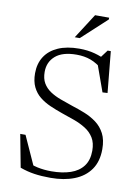

<svg xmlns="http://www.w3.org/2000/svg" viewBox="-96 -946 743 1020"><g transform="rotate(10 275.0 -436.0)"><path d="M437.5 -653.5 396.5 -662.5 431 -708.5H448L469.5 -486.5L442.5 -485L387.5 -638.5L421.5 -602Q383 -633.5 349 -646Q315 -658.5 273 -658.5Q197 -658.5 159 -625.5Q121 -592.5 121 -539.5Q121 -503 135.2 -478.8Q149.5 -454.5 174.2 -438Q199 -421.5 230.8 -409.8Q262.5 -398 297 -386.5Q332 -375.5 366.5 -361.8Q401 -348 430 -326.5Q459 -305 476.5 -271.5Q494 -238 494 -187.5Q494 -121 463.2 -77.2Q432.5 -33.5 377.5 -11.8Q322.5 10 248.5 10Q199.5 10 161 4.2Q122.5 -1.5 84 -15.5L50.5 -192H79L160 -13L99 -61Q135.5 -40.5 171.2 -32.8Q207 -25 247 -25Q306.5 -25 350.5 -40Q394.5 -55 418.8 -87.2Q443 -119.5 443 -170.5Q443 -212.5 426 -240Q409 -267.5 380.5 -285.2Q352 -303 318 -315.2Q284 -327.5 249.5 -339Q215 -351 183.2 -365Q151.5 -379 126.5 -399Q101.5 -419 86.8 -449.2Q72 -479.5 72 -523.5Q72 -575 96.2 -613Q120.5 -651 167.5 -671.8Q214.5 -692.5 281.5 -692.5Q327 -692.5 365 -682.2Q403 -672 437.5 -653.5ZM246.5 -748 332.5 -882H408.5V-872.5L273.5 -748Z"/></g></svg>

Font: Newsreader 14pt Light
Style: Regular
Weight: 300
Designer: Hugues Gentile
Foundry: Production Type
Version: Version 1.003